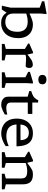

<svg xmlns="http://www.w3.org/2000/svg" viewBox="1164 -1956 791 3182"><g transform="rotate(90 1559.0 -364.5)"><path d="M163.5 -109H197L125 0.5L62 0L94.5 -146V-627Q88 -630 70.2 -636.5Q52.5 -643 30 -651.2Q7.5 -659.5 -12 -666.5V-703.5L181 -739.5H201L191.5 -638V-192Q191.5 -147 207.2 -117.2Q223 -87.5 254.5 -72.5Q286 -57.5 331.5 -57.5Q382.5 -57.5 418.8 -80.5Q455 -103.5 474.5 -148.2Q494 -193 494 -259.5Q494 -315.5 475 -353Q456 -390.5 418.5 -409.5Q381 -428.5 325.5 -428.5Q294.5 -428.5 264.2 -423.5Q234 -418.5 204.8 -408.8Q175.5 -399 148.5 -385.5V-437Q193 -459.5 227.5 -474.5Q262 -489.5 287.5 -498.5Q313 -507.5 332.5 -511.2Q352 -515 367 -515Q441 -515 493 -485.8Q545 -456.5 572.2 -402.2Q599.5 -348 599.5 -272.5Q599.5 -206 581.5 -153.5Q563.5 -101 530.5 -64.2Q497.5 -27.5 451.2 -8Q405 11.5 349 11.5Q303.5 11.5 268 -1.5Q232.5 -14.5 206.5 -41Q180.5 -67.5 163.5 -109Z M1040 -513.5Q1064 -513.5 1079 -499.5Q1094 -485.5 1094 -459.5Q1094 -429 1085 -412.2Q1076 -395.5 1065.5 -395.5Q1042.5 -395.5 1019.8 -397Q997 -398.5 974.8 -400Q952.5 -401.5 930.5 -401.5Q918.5 -401.5 906.8 -399.8Q895 -398 882.5 -393.5Q870 -389 855.5 -380L840 -397.5Q881.5 -434 911.5 -457Q941.5 -480 964 -492.2Q986.5 -504.5 1004.5 -509Q1022.5 -513.5 1040 -513.5ZM875.5 -409V-66L968 -45.5V0H695.5V-45.5L778.5 -66V-381Q772 -385.5 758 -394Q744 -402.5 726 -413.5Q708 -424.5 689.5 -435.5V-455L831 -517H849.5Z M1287 -604.5Q1252 -604.5 1230.5 -621.5Q1209 -638.5 1209 -672Q1209 -705.5 1230.5 -722.5Q1252 -739.5 1287 -739.5Q1321.5 -739.5 1343 -722.5Q1364.5 -705.5 1364.5 -672Q1364.5 -638.5 1343 -621.5Q1321.5 -604.5 1287 -604.5ZM1351.5 -515 1345 -405.5V-66L1423.5 -45.5V0H1165V-45.5L1248 -66V-390.5Q1242.5 -394 1227 -402Q1211.5 -410 1193 -419.2Q1174.5 -428.5 1159 -436V-465.5L1324 -515Z M1666.5 -153Q1666.5 -109 1690.2 -91.2Q1714 -73.5 1764 -73.5Q1786 -73.5 1811.5 -78Q1837 -82.5 1865.5 -90.5V-49.5Q1827 -27 1797.8 -14Q1768.5 -1 1745.8 4.5Q1723 10 1703 10Q1666 10 1635.8 -2.5Q1605.5 -15 1587.5 -40.8Q1569.5 -66.5 1569.5 -104.5V-427.5L1477 -455V-486.5Q1506 -496 1526.5 -504.2Q1547 -512.5 1562 -521.8Q1577 -531 1588 -542Q1599 -553 1608.8 -567.8Q1618.5 -582.5 1628.5 -602H1666.5V-487.5ZM1629 -430 1632 -505H1855.5L1855 -430Z M2174.5 -515Q2253 -515 2300.2 -483.2Q2347.5 -451.5 2369.5 -391Q2391.5 -330.5 2392.5 -243H2014L2011.5 -308.5L2321 -309.5L2291.5 -298Q2290.5 -352 2275.8 -384.8Q2261 -417.5 2234.8 -432.5Q2208.5 -447.5 2171.5 -447.5Q2126.5 -447.5 2094.5 -429Q2062.5 -410.5 2045.8 -372.2Q2029 -334 2029 -272.5Q2029 -203.5 2050.5 -159.8Q2072 -116 2115.5 -95.5Q2159 -75 2225.5 -75Q2257 -75 2285.8 -80.5Q2314.5 -86 2340 -95Q2365.5 -104 2388 -113.5L2389 -63.5Q2356.5 -41.5 2320.5 -24.8Q2284.5 -8 2249.5 1Q2214.5 10 2184 10Q2107.5 10 2051.2 -19.8Q1995 -49.5 1964 -106.5Q1933 -163.5 1933 -245.5Q1933 -327.5 1963 -388Q1993 -448.5 2047.2 -481.8Q2101.5 -515 2174.5 -515Z M2668.5 -409V-66L2747.5 -45.5V0H2488.5V-45.5L2571.5 -66V-381Q2563.5 -386.5 2540 -400.8Q2516.5 -415 2482.5 -435.5V-455L2623 -517H2641.5ZM2846.5 -45.5 2925 -66V-323.5Q2925 -358 2913.2 -379.2Q2901.5 -400.5 2875.8 -410.5Q2850 -420.5 2807 -420.5Q2771 -420.5 2733.2 -413.2Q2695.5 -406 2666 -394L2657 -413Q2702.5 -448 2731.2 -468.5Q2760 -489 2780 -499Q2800 -509 2818.2 -512Q2836.5 -515 2860.5 -515Q2944 -515 2983 -474Q3022 -433 3022 -351.5V-66L3105.5 -45.5V0H2846.5Z"/></g></svg>

Font: Newsreader 7pt
Style: Regular
Weight: 400
Designer: Hugues Gentile
Foundry: Production Type
Version: Version 1.003